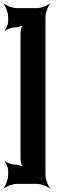

<svg xmlns="http://www.w3.org/2000/svg" viewBox="-37 -873 328 1085"><path d="M9 -777V-753C9 -737 -1 -711 -10 -702L-7 -699C2 -708 28 -718 44 -718C60 -718 89 -725 98 -734L95 -737C86 -728 79 -699 79 -683V22C79 38 86 67 95 76L98 73C89 64 60 57 44 57C28 57 2 47 -7 38L-10 41C-1 50 9 76 9 92V116C9 140 -5 177 -17 190L-15 192C-2 180 35 166 59 166H170C194 166 231 180 244 192L246 190C234 177 220 140 220 116V-777C220 -801 234 -838 246 -851L244 -853C231 -841 194 -827 170 -827H59C35 -827 -2 -841 -15 -853L-17 -851C-5 -838 9 -801 9 -777Z"/></svg>

Font: Asimov
Style: EdgeNar
Weight: 500
Designer: Google
Version: Version 2.000980: 2014